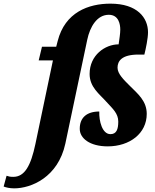

<svg xmlns="http://www.w3.org/2000/svg" viewBox="-155 -792 851 1052"><path d="M-77 240C15 240 163 180 203 -5L323 -574C338 -646 377 -711 441 -711C496 -711 504 -658 504 -630C504 -607 499 -579 495 -549C421 -549 336 -490 336 -387C336 -314 390 -277 429 -233C463 -196 493 -170 493 -126C493 -83 483 -57 450 -57C405 -57 387 -129 389 -181C320 -181 282 -147 282 -87C281 -34 338 10 435 10C556 10 649 -61 649 -168C649 -239 600 -278 557 -321C524 -354 489 -387 489 -421C489 -457 511 -493 604 -493H636C644 -525 656 -582 656 -615C656 -695 597 -772 450 -772C330 -772 201 -725 161 -567L153 -536H75L57 -461H135L39 -3C14 116 -20 177 -82 177C-101 177 -107 175 -119 171L-135 230C-123 235 -102 240 -77 240Z"/></svg>

Font: Noto Serif SemiCondensed Extra
Style: Italic
Weight: 800
Width: 4
Italic angle: -12°
Designer: Monotype Design Team
Foundry: Monotype Imaging Inc.
Version: Version 1.901